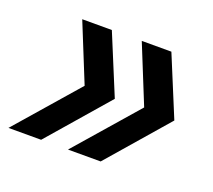

<svg xmlns="http://www.w3.org/2000/svg" viewBox="-88 -560 655 591"><g transform="rotate(20 240.0 -265.0)"><path d="M-10 -69 166 -271 89 -461H186L267 -265L97 -69ZM185 -69 361 -271 284 -461H381L462 -265L292 -69Z"/></g></svg>

Font: Prodigy Sans Medium
Style: Italic
Weight: 500
Italic angle: -13°
Designer: Wei Huang
Foundry: Wei Huang
Version: Version 1.003; ttfautohint (v1.8.3)